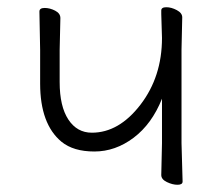

<svg xmlns="http://www.w3.org/2000/svg" viewBox="-20 -502 614 531"><path d="M426 -18 428 -106V-229Q400 -159 349.5 -121Q299 -83 241 -83Q183 -83 150 -110Q91 -159 91 -271V-364L89 -470Q89 -480 103.5 -480Q118 -480 132.5 -472.5Q147 -465 147 -452L145 -364V-275Q145 -208 169 -171.5Q193 -135 234 -135Q309 -135 368.5 -212.5Q428 -290 428 -397L426 -463V-473Q426 -482 440 -482Q454 -482 469 -474Q484 -466 484 -454L482 -365V-106L485 0Q485 9 471 9Q457 9 441.5 1.5Q426 -6 426 -18Z"/></svg>

Font: LXGW WenKai Light
Style: Regular
Weight: 300
Designer: LXGW / Fontworks Inc.
Foundry: LXGW / Fontworks Inc.
Version: Version 1.501; October 10, 2024